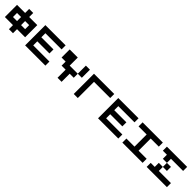

<svg xmlns="http://www.w3.org/2000/svg" viewBox="848 -3652 6704 6704"><g transform="rotate(45 4200.5 -300.0)"><path d="M799.8 -399.9H600.1V-199.7H799.8ZM0 0V-600.1H399.9V-799.8H600.1V-600.1H1000V0H600.1V200.2H399.9V0ZM200.2 -199.7H399.9V-399.9H200.2Z M2200.2 -600.1H1400.4V-399.9H2000V-200.2H1400.4V0H2200.2V200.2H1200.2V-799.8H2200.2Z M3200.2 -799.8H3400.4V-399.9H3200.2ZM2800.3 -200.2H2600.6V-399.9H2400.4V-799.8H2800.3V-399.9H3200.2V-200.2H3000.5V200.2H2800.3Z M3800.8 200.2H3600.6V-799.8H4600.6V-600.1H3800.8Z M5800.8 -600.1H5001V-399.9H5600.6V-200.2H5001V0H5800.8V200.2H4800.8V-799.8H5800.8Z M6601.1 -600.1V0H7001V200.2H6001V0H6400.9V-600.1H6001V-799.8H7001V-600.1Z M7801.3 -199.7H7601.1V-399.9H7801.3ZM7601.1 0.5H8201.2V200.2H7201.2V0.5H7401.4V-199.7H7601.1ZM7601.1 -600.1V-399.9H7401.4V-600.1H7201.2V-799.8H8201.2V-600.1Z"/></g></svg>

Font: QuinqueFive
Style: Regular
Weight: 400
Monospace: yes
Designer: GGBotNet
Foundry: GGBotNet
Version: 1.1